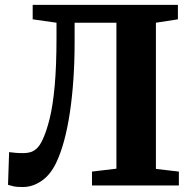

<svg xmlns="http://www.w3.org/2000/svg" viewBox="-20 -763 792 790"><path d="M74 6.5Q47.5 6.5 37 4Q26.5 1.5 13 -2.5L17.5 -137Q34.5 -135 46 -134Q57.5 -133 76.5 -133Q90.5 -133 104 -136.5Q117.5 -140 130.2 -151.2Q143 -162.5 154.5 -186.5Q171 -221 184.2 -274.2Q197.5 -327.5 205 -409.5Q212.5 -491.5 212.5 -610.5V-669.5L114.5 -683.5V-743H712V-683.5L621.5 -669.5V-68L716 -57V0H358.5V-57L459 -69V-669.5H287V-588Q287 -509 282 -436.2Q277 -363.5 267.5 -300Q258 -236.5 244 -184.8Q230 -133 212 -95Q188 -44 151.2 -18.8Q114.5 6.5 74 6.5Z"/></svg>

Font: Merriweather 36pt ExtraBold
Style: Regular
Weight: 800
Designer: Eben Sorkin
Foundry: Eben Sorkin
Version: Version 2.100